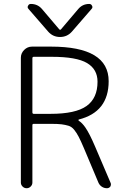

<svg xmlns="http://www.w3.org/2000/svg" viewBox="-20 -995 645 993"><path d="M154.3 -354.5Q147.5 -354.5 147.5 -347.7V-50.8Q147.5 -39.1 138.7 -30.3Q129.9 -21.5 117.7 -21.5Q105.5 -21.5 96.7 -30.3Q87.9 -39.1 87.9 -50.8V-696.3Q87.9 -719.7 105 -736.8Q122.1 -753.9 145.5 -753.9H244.1Q542 -753.9 542 -575.2Q542 -416 387.7 -377Q385.7 -376 385.7 -374Q385.7 -372.1 386.7 -371.1Q405.3 -359.4 421.9 -335Q443.4 -303.7 471.7 -237.3L551.8 -49.8Q553.7 -45.9 553.7 -42Q553.7 -36.1 550.8 -30.3Q543.9 -21.5 533.2 -21.5Q518.6 -21.5 506.8 -29.3Q495.1 -37.1 489.3 -49.8L414.1 -228.5Q397.5 -267.6 386.7 -288.1Q376 -308.6 363.3 -324.2Q350.6 -339.8 334 -344.7Q317.4 -349.6 298.3 -352.1Q279.3 -354.5 241.2 -354.5ZM248 -701.2H154.3Q147.5 -701.2 147.5 -693.4V-414.1Q147.5 -406.2 154.3 -406.2H241.2Q371.1 -406.2 427.7 -446.8Q484.4 -487.3 484.4 -572.3Q484.4 -636.7 430.2 -668.9Q376 -701.2 248 -701.2ZM441.4 -974.6Q452.1 -974.6 456.1 -964.8Q458 -961.9 458 -958Q458 -953.1 453.1 -948.2L351.6 -831.1Q327.1 -803.7 290.5 -803.7Q253.9 -803.7 229.5 -831.1L127.9 -948.2Q123 -953.1 123 -958Q123 -961.9 125 -964.8Q128.9 -974.6 139.6 -974.6Q174.8 -974.6 197.3 -948.2L286.1 -843.8Q291 -837.9 295.9 -843.8L383.8 -947.3Q406.2 -974.6 441.4 -974.6Z"/></svg>

Font: Gen Jyuu Gothic P Light
Style: Regular
Weight: 200
Designer: [Source Han Sans]
Ryoko NISHIZUKA  (kana & ideographs); Paul D. Hunt (Latin, Greek & Cyrillic); Wenlong ZHANG  (bopomofo
Version: Version 1.002.20150607